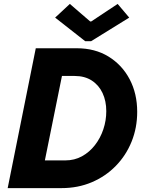

<svg xmlns="http://www.w3.org/2000/svg" viewBox="-20 -968 740 988"><path d="M19.5 0 164.1 -719.7H375Q468.8 -719.7 538.6 -676.8Q608.4 -633.8 647.2 -560.1Q686 -486.3 686 -392.6Q686 -310.5 657.2 -239.3Q628.4 -168 575.9 -114.3Q523.4 -60.5 452.4 -30.3Q381.3 0 296.4 0ZM210.9 -142.6H315.9Q363.3 -142.6 401.9 -163.8Q440.4 -185.1 468.5 -221.2Q496.6 -257.3 511.7 -302.5Q526.9 -347.7 526.9 -396Q526.9 -448.2 507.8 -489Q488.8 -529.8 452.4 -553.5Q416 -577.1 364.3 -577.1H298.8ZM418.5 -755.9 263.7 -877.4 339.4 -947.8 444.3 -857.4H449.2L585.4 -947.8L645 -877.4L448.7 -755.9Z"/></svg>

Font: Reddit Sans ExtraBold
Style: Italic
Weight: 800
Italic angle: -11.25°
Designer: Stephen Hutchings
Version: Version 1.013